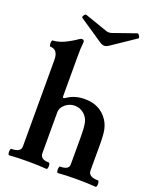

<svg xmlns="http://www.w3.org/2000/svg" viewBox="-157 -950 848 1045"><g transform="rotate(20 267.0 -427.5)"><path d="M533.7 -14.6Q533.7 -7.3 531.7 -1.7Q529.8 3.9 526.9 3.9Q478 0 417 0Q356 0 307.1 3.9Q304.2 3.9 302.5 -1.5Q300.8 -6.8 300.8 -14.6Q300.8 -22.5 302.5 -27.8Q304.2 -33.2 307.1 -33.2Q357.9 -33.2 357.9 -64V-222.2Q357.9 -272 354 -295.2Q350.1 -318.4 340.8 -332.5Q329.6 -350.6 311 -361.3Q292.5 -372.1 270 -372.1Q249 -372.1 231.2 -362.5Q213.4 -353 202.6 -337.9Q191.9 -322.8 191.9 -306.2V-69.8Q191.9 -51.3 204.3 -42.2Q216.8 -33.2 242.2 -33.2Q245.1 -33.2 247.1 -27.6Q249 -22 249 -14.6Q249 -7.3 247.1 -1.7Q245.1 3.9 242.2 3.9Q193.8 0 133.8 0Q73.2 0 24.9 3.9Q22 3.9 20.3 -1.5Q18.6 -6.8 18.6 -14.6Q18.6 -22.5 20.3 -27.8Q22 -33.2 24.9 -33.2Q79.6 -33.2 79.6 -66.9V-567.4Q79.6 -628.4 34.7 -628.4Q31.7 -628.4 30 -633.8Q28.3 -639.2 28.3 -646.5Q28.3 -654.3 30 -659.4Q31.7 -664.6 34.7 -664.6Q44.9 -664.6 61.5 -668.2Q78.1 -671.9 93.8 -678.7Q109.9 -685.5 132.8 -698.7Q155.8 -711.9 163.1 -717.8Q169.4 -722.7 173.8 -724.6Q178.2 -726.6 183.6 -726.6Q189.5 -726.6 192.6 -723.1Q195.8 -719.7 195.8 -713.4Q193.4 -693.4 192.6 -674.6Q191.9 -655.8 191.9 -628.4V-400.9Q191.9 -390.1 196.8 -390.1Q201.2 -390.1 208 -395Q251 -424.8 308.6 -424.8Q354 -424.8 387.2 -408Q420.4 -391.1 442.9 -357.4Q457.5 -335.4 463.9 -307.1Q470.2 -278.8 470.2 -223.1V-69.8Q470.2 -51.3 484.9 -42.2Q499.5 -33.2 526.9 -33.2Q529.8 -33.2 531.7 -27.6Q533.7 -22 533.7 -14.6ZM282.7 -742.2 145 -835Q142.1 -837.4 142.1 -840.3Q142.1 -845.7 148.4 -852.8Q154.8 -859.9 157.7 -858.9L288.6 -813.5Q297.4 -810.1 306.6 -810.1Q314.9 -810.1 324.7 -813.5L454.6 -858.9Q459 -860.8 465.1 -853Q471.2 -845.2 471.2 -838.9Q471.2 -836.4 469.7 -835L332 -742.2Q318.8 -733.4 307.6 -733.4Q295.9 -733.4 282.7 -742.2Z"/></g></svg>

Font: JuniusX
Style: Bold
Weight: 700
Designer: Peter S. Baker
Foundry: Briery Creek Software
Version: Version 1.004